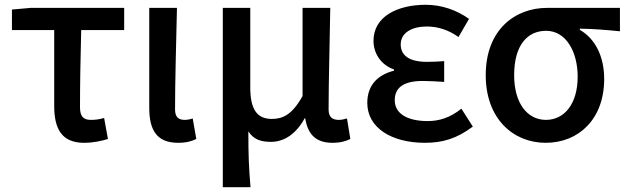

<svg xmlns="http://www.w3.org/2000/svg" viewBox="-20 -584 2629 804"><path d="M332 14C371 14 406 6 432 -2L416 -90C396 -84 379 -82 360 -82C331 -82 315 -95 315 -134C315 -230 317 -343 320 -458H500V-551H109L30 -544V-458H207V-140C207 -44 239 14 332 14Z M726 14C762 14 783 7 802 -2L787 -88C775 -84 763 -82 754 -82C728 -82 713 -93 713 -126C713 -246 718 -408 721 -551H605V-133C605 -41 635 14 726 14Z M913 200H1029C1022 117 1020 66 1020 -34C1043 2 1075 10 1115 10C1170 10 1220 -23 1256 -89H1258C1269 -19 1305 14 1372 14C1407 14 1428 7 1447 -2L1433 -88C1420 -84 1409 -82 1399 -82C1372 -82 1356 -93 1356 -126C1356 -246 1361 -408 1363 -551H1247V-182C1203 -103 1164 -86 1118 -86C1055 -86 1028 -128 1028 -218V-551H913Z M1759 14C1833 14 1892 -3 1960 -54L1912 -129C1864 -90 1817 -77 1771 -77C1683 -77 1633 -110 1633 -164C1633 -218 1671 -245 1751 -245C1779 -245 1808 -243 1840 -241V-328C1814 -326 1790 -325 1768 -325C1692 -325 1658 -353 1658 -398C1658 -447 1705 -473 1767 -473C1815 -473 1859 -458 1900 -429L1944 -505C1892 -542 1829 -564 1763 -564C1646 -564 1544 -516 1544 -413C1544 -363 1573 -313 1630 -293V-288C1566 -272 1518 -231 1518 -153C1518 -48 1621 14 1759 14Z M2265 14C2404 14 2510 -86 2510 -253C2510 -350 2471 -423 2408 -459V-464C2468 -463 2515 -459 2576 -453V-551H2271C2138 -551 2014 -461 2014 -269C2014 -87 2129 14 2265 14ZM2266 -82C2188 -82 2133 -152 2133 -269C2133 -397 2190 -455 2267 -455C2351 -455 2399 -366 2399 -263C2399 -151 2345 -82 2266 -82Z"/></svg>

Font: Noto Sans JP Medium
Style: Regular
Weight: 500
Designer: Ryoko NISHIZUKA 西塚涼子 (kana, bopomofo & ideographs); Paul D. Hunt (Latin, Greek & Cyrillic); Sandoll Communications 산돌커뮤니
Foundry: Adobe
Version: Version 2.004;hotconv 1.0.118;makeotfexe 2.5.65603